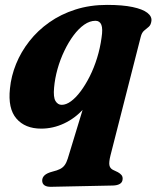

<svg xmlns="http://www.w3.org/2000/svg" viewBox="-20 -499 624 765"><path d="M341.6 -167.8 364 -154.2Q347.1 -103.2 313.1 -65.4Q279.1 -27.6 235.2 -7.1Q191.4 13.5 143.9 13.5Q80 13.5 45.5 -26.5Q10.9 -66.5 19.7 -146.6Q24.5 -196 44.1 -244.2Q63.6 -292.4 97 -334.9Q130.3 -377.5 176.4 -409.9Q222.4 -442.4 280.3 -460.9Q338.2 -479.5 406.4 -479.5Q468.2 -479.5 508.2 -471Q548.2 -462.6 566.9 -448.1Q585.7 -433.6 583.3 -415.5Q581.3 -399.5 572.6 -392.2Q564 -384.8 554.5 -377.1Q545 -369.4 540.7 -352L420.1 120.6Q413.6 147.1 415.9 159.3Q418.3 171.5 429.6 177.5L449.9 187.2Q459.3 192.6 464 198.4Q468.7 204.2 468.7 212.5Q468.7 226.5 458.4 233.1Q448.1 239.7 430.1 240.2L184 245.3Q166.2 245.8 157.1 239.3Q148.1 232.8 148.1 220.5Q148.1 208.4 157.6 199.5Q167.1 190.5 189.3 184.7Q208 180.2 219.5 174.3Q231 168.4 238 158.5Q245.1 148.5 250 132.8ZM195.5 -149.9Q191.9 -111.8 201.1 -96.5Q210.4 -81.3 225.8 -81.3Q243.6 -81.3 262.9 -95.5Q282.3 -109.7 301.3 -135.2Q320.4 -160.7 337.4 -194.4Q354.3 -228 366.7 -267.6Q379 -307.1 384.6 -348.8Q390.2 -384.3 383.8 -400.3Q377.4 -416.2 360.4 -416.2Q337.8 -416.2 315.4 -400.6Q293.1 -384.9 272.9 -357.8Q252.8 -330.7 236.3 -296.2Q219.8 -261.8 209.2 -224.1Q198.7 -186.5 195.5 -149.9Z"/></svg>

Font: Fraunces
Style: Italic
Weight: 900
Italic angle: -16°
Version: Version 1.000;[0bf87f6ff]